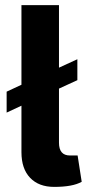

<svg xmlns="http://www.w3.org/2000/svg" viewBox="-20 -720 345 752"><path d="M284 -111 300 -8Q265 12 192 12Q132 12 98 -23.5Q64 -59 64 -124V-306L6 -279V-361L64 -388V-700H211V-455L283 -488V-406L211 -373V-161Q211 -111 254 -111Z"/></svg>

Font: exo2condensed_b
Style: Bold
Weight: 700
Width: 3
Designer: Natanael Gama
Version: Version 1.001;PS 001.001;hotconv 1.0.70;makeotf.lib2.5.58329